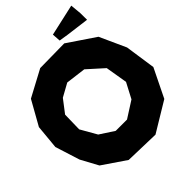

<svg xmlns="http://www.w3.org/2000/svg" viewBox="-165 -900 1100 1083"><g transform="rotate(30 385.5 -358.5)"><path d="M392.6 -678.7 222.7 -650.4 74.2 -521.5 26.4 -333 67.4 -157.2 186.5 -41 323.2 9.8 476.6 2.9 590.8 -24.4 717.8 -133.8 777.3 -333 719.7 -532.2 576.2 -657.2ZM351.6 -520.5 484.4 -507.8 560.5 -437.5 595.7 -326.2 572.3 -239.3 497.1 -171.9 389.6 -143.6 279.3 -175.8 220.7 -252 199.2 -338.9 245.1 -451.2ZM2 -725.6 -2 -627 -5.9 -532.2 43.9 -522.5 66.4 -573.2 119.1 -701.2 66.4 -714.8Z"/></g></svg>

Font: MaokenAssortedSans-TC
Style: Regular
Weight: 500
Version: Version 0.83